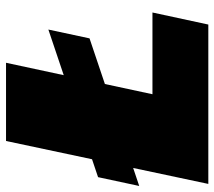

<svg xmlns="http://www.w3.org/2000/svg" viewBox="-66 -670 728 653"><g transform="rotate(-90 298.5 -344.0)"><path d="M-8 -235 22 -375 524 -544 494 -404ZM-1 0 145 -688H411L304 -190H582L541 0Z"/></g></svg>

Font: Saira Expanded Black
Style: Italic
Weight: 900
Width: 7
Italic angle: -12°
Designer: Hector Gatti with collaboration of the Omnibus-Type team
Foundry: Omnibus-Type
Version: Version 1.101